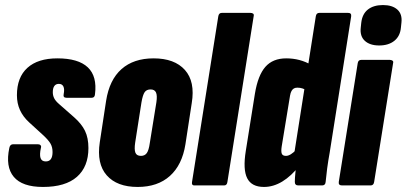

<svg xmlns="http://www.w3.org/2000/svg" viewBox="-20 -734 1610 760"><path d="M150 6Q68 6 34.5 -34Q1 -74 17 -149Q20 -163 32 -163H130Q137 -163 140.5 -159Q144 -155 142 -149Q136 -122 140.5 -108.5Q145 -95 161 -95Q175 -95 181.5 -104.5Q188 -114 188 -132Q188 -151 180.5 -164.5Q173 -178 153 -197L95 -250Q71 -272 59 -298.5Q47 -325 47 -357Q47 -428 88.5 -465.5Q130 -503 207 -503Q290 -503 327.5 -467.5Q365 -432 356 -361Q355 -347 343 -347H243Q229 -347 232 -361Q236 -381 231 -391.5Q226 -402 213 -402Q201 -402 195 -393.5Q189 -385 189 -369Q189 -356 194.5 -345Q200 -334 214 -322L272 -271Q303 -244 316.5 -216Q330 -188 330 -148Q330 -74 284.5 -34Q239 6 150 6Z M525 6Q443 6 402.5 -40Q362 -86 375 -171L400 -335Q413 -418 461 -460.5Q509 -503 588 -503Q671 -503 712 -457Q753 -411 739 -326L714 -163Q701 -81 652.5 -37.5Q604 6 525 6ZM538 -117Q553 -117 561 -128Q569 -139 573 -168L599 -329Q603 -356 597.5 -368Q592 -380 576 -380Q560 -380 552.5 -369Q545 -358 540 -329L515 -169Q511 -142 516 -129.5Q521 -117 538 -117Z M749 0Q738 0 740 -13L844 -669Q846 -683 858 -683H971Q978 -683 982 -680Q986 -677 984 -669L880 -13Q878 0 867 0Z M1025 6Q976 6 958.5 -28.5Q941 -63 953 -137L989 -363Q1001 -436 1030.5 -469.5Q1060 -503 1113 -503Q1140 -503 1165 -496.5Q1190 -490 1214 -476L1197 -375Q1186 -381 1177 -384Q1168 -387 1157 -387Q1149 -387 1143.5 -384Q1138 -381 1134 -374Q1130 -367 1128 -355L1095 -154Q1092 -134 1095.5 -125.5Q1099 -117 1112 -117Q1121 -117 1131.5 -123.5Q1142 -130 1152 -141L1166 -79Q1133 -37 1097.5 -15.5Q1062 6 1025 6ZM1161 0Q1147 0 1147 -14Q1147 -29 1149.5 -52.5Q1152 -76 1154 -94L1145 -128L1230 -669Q1232 -683 1244 -683H1358Q1372 -683 1370 -669L1285 -130Q1279 -97 1275 -67Q1271 -37 1269 -14Q1268 0 1255 0Z M1334 0Q1319 0 1321 -14L1396 -484Q1398 -497 1410 -497H1523Q1529 -497 1533.5 -494Q1538 -491 1536 -484L1461 -14Q1459 0 1447 0ZM1481 -554Q1444 -554 1424 -572.5Q1404 -591 1408 -625L1410 -644Q1414 -679 1436.5 -696.5Q1459 -714 1496 -714Q1533 -714 1553 -696Q1573 -678 1569 -644L1567 -625Q1564 -591 1541 -572.5Q1518 -554 1481 -554Z"/></svg>

Font: Sofia Sans Extra Condensed Black
Style: Italic
Weight: 900
Italic angle: -9°
Version: Version 4.100